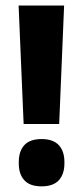

<svg xmlns="http://www.w3.org/2000/svg" viewBox="-20 -659 299 693"><path d="M193.6 -211.4H65.3L47.2 -639H211.4ZM130 13.6Q87.8 13.6 67.8 -8.4Q47.8 -30.4 47.8 -69.1V-74.5Q47.8 -113.2 67.8 -135.1Q87.8 -157.1 130 -157.1Q172 -157.1 192.3 -135.1Q212.5 -113.2 212.5 -74.5V-69.1Q212.5 -30.4 192.3 -8.4Q172 13.6 130 13.6Z"/></svg>

Font: Anek Odia Medium
Style: Regular
Weight: 500
Designer: Yesha Goshar & Mahesh Sahu (Odia), Yesha Goshar (Latin)
Foundry: Ek Type
Version: Version 1.003